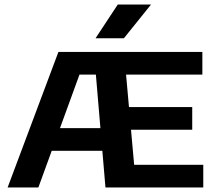

<svg xmlns="http://www.w3.org/2000/svg" viewBox="-20 -823 955 843"><path d="M13.5 0 236.5 -595H456V-495.5H329L148.5 0ZM172 -161 204 -260.5H465V-161ZM443 0 392.5 -595H868.5V-495.5H533.5L569 -99.5H872.5V0ZM483 -253.5V-353H824V-253.5ZM399.5 -655 497 -803H643L524 -655Z"/></svg>

Font: Encode Sans SC SemiExpanded SemiBold
Style: Regular
Weight: 600
Width: 6
Designer: Multiple Designers
Foundry: Impallari Type
Version: Version 3.002